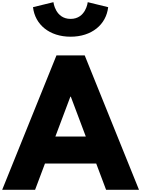

<svg xmlns="http://www.w3.org/2000/svg" viewBox="-62 -1748 1300 1768"><path d="M746 -1728C746 -1728 729 -1574 588 -1574C447 -1574 430 -1728 430 -1728L242 -1682C260 -1521 394 -1410 588 -1410C782 -1410 916 -1521 934 -1682ZM718 -1238H458L-42 0H261L352 -242H824L915 0H1218ZM728 -491H448L586 -858H590Z"/></svg>

Font: Poland Can Into
Style: BigWritings
Weight: 700
Foundry: Cannot Into Space Fonts
Version: Version 0.92